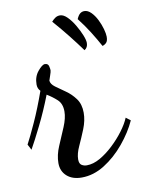

<svg xmlns="http://www.w3.org/2000/svg" viewBox="-72 -629 536 707"><g transform="rotate(-10 195.5 -275.0)"><path d="M177 26Q142 26 121.5 7.5Q101 -11 101 -41Q101 -71 115 -103.5Q129 -136 142.5 -168Q156 -200 156 -225Q156 -254 139 -269.5Q122 -285 102 -297Q80 -240 54 -187.5Q28 -135 12 -107L1 -128Q15 -154 37.5 -203.5Q60 -253 82 -315Q72 -325 72 -340Q72 -369 88.5 -389Q105 -409 115 -409Q127 -409 129.5 -398.5Q132 -388 132 -383Q132 -378 127 -364Q122 -350 121 -346Q122 -333 137.5 -321.5Q153 -310 173.5 -296Q194 -282 209.5 -261Q225 -240 225 -208Q225 -179 212.5 -148Q200 -117 187.5 -90Q175 -63 175 -42Q175 -26 183.5 -20.5Q192 -15 203 -15Q227 -15 252.5 -29.5Q278 -44 302.5 -67Q327 -90 346 -115.5Q365 -141 374 -163L391 -150Q372 -108 338 -67Q304 -26 262.5 0Q221 26 177 26ZM268 -434Q247 -463 222.5 -494Q198 -525 169 -558Q176 -566 183.5 -571Q191 -576 201 -576Q214 -576 228 -562Q242 -548 254 -527.5Q266 -507 273.5 -488.5Q281 -470 281 -459Q281 -442 268 -434ZM336 -438Q322 -464 303.5 -493.5Q285 -523 263 -551Q269 -565 276 -570.5Q283 -576 292 -576Q305 -576 317 -564Q329 -552 338 -534Q347 -516 352 -498Q357 -480 357 -469Q357 -453 350.5 -446.5Q344 -440 336 -438Z"/></g></svg>

Font: Dancing Script Medium
Style: Regular
Weight: 500
Designer: Pablo Impallari
Foundry: Pablo Impallari
Version: Version 2.000